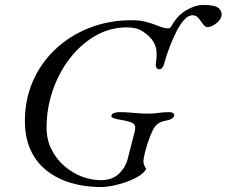

<svg xmlns="http://www.w3.org/2000/svg" viewBox="-20 -745 919 779"><path d="M389 14Q325 14 269 -2.5Q213 -19 170.5 -52Q128 -85 104.5 -135.5Q81 -186 81 -254Q81 -341 113.5 -415.5Q146 -490 205 -545.5Q264 -601 343 -632Q422 -663 514 -663Q546 -663 569.5 -657Q593 -651 611 -644Q626 -638 638 -634Q650 -630 662 -630Q666 -630 669 -631.5Q672 -633 676 -640Q700 -683 736.5 -704Q773 -725 804 -725Q855 -725 869 -710Q883 -695 878 -678Q874 -662 855 -648.5Q836 -635 823 -635Q814 -635 807.5 -642.5Q801 -650 795 -659Q789 -668 781.5 -675.5Q774 -683 761 -683Q744 -683 727.5 -665Q711 -647 696 -617.5Q681 -588 668 -554Q655 -520 646 -487Q644 -477 638.5 -470.5Q633 -464 628 -464Q608 -464 613 -493Q617 -516 614.5 -540Q612 -564 596 -585Q583 -602 558.5 -618Q534 -634 495 -634Q426 -634 366.5 -599.5Q307 -565 262.5 -507Q218 -449 193.5 -376.5Q169 -304 169 -228Q169 -178 189 -138.5Q209 -99 241.5 -71Q274 -43 312.5 -28.5Q351 -14 389 -14Q435 -14 462 -39.5Q489 -65 498 -100L526 -209Q531 -228 526.5 -237Q522 -246 508 -250Q495 -254 483 -256.5Q471 -259 463 -260Q453 -262 442.5 -265Q432 -268 432 -275Q432 -282 441.5 -286Q451 -290 464 -290Q487 -290 505 -288.5Q523 -287 540.5 -285.5Q558 -284 581 -284Q606 -284 623.5 -287Q641 -290 666 -290Q687 -290 687 -276Q687 -271 679 -265Q671 -259 655 -256Q633 -252 620 -242.5Q607 -233 598 -213Q589 -194 580.5 -168.5Q572 -143 567 -121.5Q562 -100 562 -92Q562 -83 564.5 -76Q567 -69 573 -60Q567 -46 546.5 -32.5Q526 -19 497.5 -8.5Q469 2 440 8Q411 14 389 14Z"/></svg>

Font: EB Garamond
Style: Italic
Weight: 400
Italic angle: -17.2°
Designer: Georg Duffner and Octavio Pardo
Foundry: Georg Duffner
Version: Version 1.001